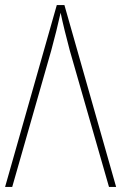

<svg xmlns="http://www.w3.org/2000/svg" viewBox="-20 -734 476 754"><path d="M203 -714 0 0H28L181 -535Q203 -616 218 -684Q224 -655 234 -614Q244 -573 254 -536L408 0H436L233 -714Z"/></svg>

Font: Noto Sans Display SemiCondensed Thin
Style: Regular
Weight: 250
Width: 4
Designer: Monotype Design team
Foundry: Monotype Imaging Inc.
Version: 1.000